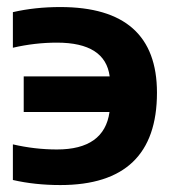

<svg xmlns="http://www.w3.org/2000/svg" viewBox="-20 -533 501 553"><path d="M17.1 -117.2Q80.6 -102.5 144 -102.5Q280.3 -102.5 295.4 -210.4H48.3V-313H295.9Q283.2 -410.2 144 -410.2Q80.6 -410.2 17.1 -395.5V-498Q80.6 -512.7 153.8 -512.7Q432.1 -512.7 432.1 -266.1Q432.1 0 153.8 0Q80.6 0 17.1 -14.6Z"/></svg>

Font: Voltera
Style: Bold
Weight: 700
Designer: Bernd Montag
Version: Version 1.301